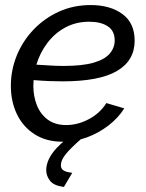

<svg xmlns="http://www.w3.org/2000/svg" viewBox="-20 -551 579 760"><path d="M228 10Q163 10 117 -19.5Q71 -49 47 -99Q23 -149 23 -211Q23 -274 46.5 -331.5Q70 -389 113 -434Q156 -479 213.5 -505Q271 -531 339 -531Q416 -531 464.5 -495.5Q513 -460 513 -390Q513 -311 443 -270Q373 -229 228 -229Q205 -229 176.5 -230Q148 -231 113 -234Q112 -222 112 -211Q112 -170 126 -134.5Q140 -99 169 -77.5Q198 -56 242 -56Q288 -56 332 -79.5Q376 -103 401 -143L472 -122Q448 -84 409 -54Q370 -24 323.5 -7Q277 10 228 10ZM333 -465Q281 -465 239 -442.5Q197 -420 167.5 -381Q138 -342 124 -295Q157 -293 182.5 -291.5Q208 -290 231 -290Q307 -290 351 -303Q395 -316 414.5 -339Q434 -362 434 -391Q434 -429 406.5 -447Q379 -465 333 -465ZM163 123Q163 54 267 -18H292L300 0Q259 36 240 59.5Q221 83 221 103Q221 118 233 124.5Q245 131 266 133L233 189Q193 184 178 164.5Q163 145 163 123Z"/></svg>

Font: Raleway Medium
Style: Italic
Weight: 500
Italic angle: -12°
Designer: Matt McInerney, Pablo Impallari, Rodrigo Fuenzalida
Foundry: Matt McInerney, Pablo Impallari, Rodrigo Fuenzalida
Version: Version 4.026